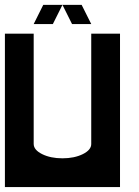

<svg xmlns="http://www.w3.org/2000/svg" viewBox="-20 -762 567 782"><path d="M0 0V-625H117.2V-175.8Q117.2 -151.4 151.6 -134.3Q186 -117.2 234.4 -117.2Q282.7 -117.2 317.4 -134.3Q351.6 -151.4 351.6 -175.3V-625H468.8V0ZM234.4 -742.2 195.3 -664.1H117.2L156.2 -742.2ZM312.5 -742.2 351.6 -664.1H273.4L234.4 -742.2Z"/></svg>

Font: Leporid
Style: Regular
Weight: 400
Designer: GGBotNet
Foundry: GGBotNet
Version: 1.00